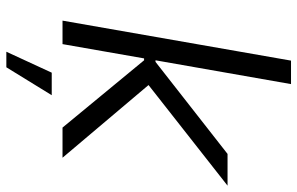

<svg xmlns="http://www.w3.org/2000/svg" viewBox="-186 -574 937 605"><g transform="rotate(90 282.5 -271.5)"><path d="M119 0 164 -257H170L382 0H477L248 -271L565 -520H465L175 -293H170L245 -720H171L45 0ZM143 177H192L280 34H209Z"/></g></svg>

Font: Fixel Display 20240404
Style: Italic
Weight: 400
Italic angle: -10°
Designer: AlfaBravo + MacPaw
Foundry: Kyrylo Tkachov, Marchela Mozhyna, Serhii Makarenko, Maria Weinstein, Zakhar Kryvoshyya
Version: Version 1.211;Glyphs 3.2 (3225)